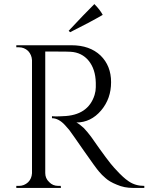

<svg xmlns="http://www.w3.org/2000/svg" viewBox="-20 -922 728 942"><path d="M324 -764C388 -796 441 -824 484 -849C484 -849 484 -849 484 -849C475 -866 461 -884 443 -902C443 -902 443 -902 443 -902C410 -869 368 -826 317 -771C317 -771 324 -764 324 -764C324 -764 324 -764 324 -764ZM266 -669C290 -669 310 -669 326 -668C326 -668 326 -668 326 -668C363 -666 393 -651 415 -624C437 -597 449 -561 450 -516C450 -516 450 -516 450 -516C450 -513 450 -505 450 -494C450 -482 448 -469 444 -456C444 -456 444 -456 444 -456C423 -389 371 -354 288 -352C288 -352 288 -352 288 -352C275 -351 265 -351 256 -351C247 -351 240 -351 235 -352C235 -352 235 -342 235 -342C235 -342 235 -342 235 -342C256 -342 278 -331 299 -308C299 -308 299 -308 299 -308C306 -300 313 -292 320 -284C327 -275 350 -242 391 -183C432 -124 457 -90 466 -80C475 -69 485 -59 498 -48C510 -37 528 -26 553 -16C578 -5 604 0 633 0C633 0 688 0 688 0C688 0 688 -10 688 -10C688 -10 688 -10 688 -10C659 -10 634 -17 612 -32C612 -32 612 -32 612 -32C601 -39 592 -47 583 -55C574 -63 560 -77 541 -98C522 -118 484 -169 427 -251C427 -251 427 -251 427 -251C416 -266 404 -280 391 -294C377 -307 365 -316 355 -321C355 -321 355 -321 355 -321C402 -321 443 -341 476 -380C509 -419 525 -465 525 -519C525 -572 508 -616 473 -650C438 -683 391 -700 330 -700C330 -700 60 -700 60 -700C60 -700 60 -690 60 -690C60 -690 73 -690 73 -690C73 -690 73 -690 73 -690C90 -690 105 -684 118 -672C130 -659 136 -644 137 -627C137 -627 137 -72 137 -72C137 -72 137 -72 137 -72C136 -55 130 -40 118 -28C105 -16 90 -10 73 -10C73 -10 60 -10 60 -10C60 -10 60 0 60 0C60 0 279 0 279 0C279 0 278 -10 278 -10C278 -10 266 -10 266 -10C266 -10 266 -10 266 -10C248 -10 233 -16 221 -29C208 -41 202 -56 202 -73C202 -73 202 -669 202 -669C202 -669 266 -669 266 -669C266 -669 266 -669 266 -669Z"/></svg>

Font: Cinzel Utterance
Style: Regular
Weight: 500
Designer: Natanael Gama
Foundry: ""
Version: ""